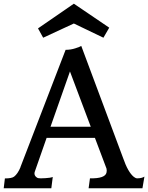

<svg xmlns="http://www.w3.org/2000/svg" viewBox="-22 -1016 799 1036"><path d="M4.4 -53.2Q41.5 -53.2 54.2 -63Q73.7 -78.1 88.4 -113.3H87.9L332 -747.1Q359.4 -747.1 384.8 -755.4Q410.2 -763.7 416.5 -768.1L642.1 -163.6Q668.5 -86.9 700.2 -61.5Q710 -53.7 718.3 -53.7Q742.7 -53.7 757.3 -63L746.6 0H456.1L463.4 -53.7Q545.9 -52.2 552.7 -85Q555.2 -94.7 552.7 -106.4L490.2 -272H229.5L167 -93.3Q157.7 -70.8 177.7 -57.6Q183.1 -53.7 198 -53.7Q212.9 -53.7 223.6 -54.7Q250 -56.2 262.7 -61L254.9 0H-2ZM467.8 -332 355.5 -630.4 250.5 -332ZM183.1 -862.8 376.5 -996.1 567.4 -866.7 536.1 -812.5 376.5 -889.2Q376.5 -889.2 210.9 -812.5Z"/></svg>

Font: HeadlandOne
Style: Regular
Weight: 400
Designer: Gary Lonergan
Foundry: Sorkin Type Co.
Version: Version 1.002